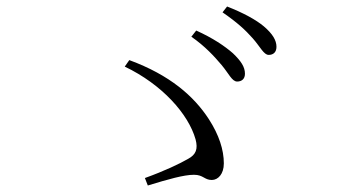

<svg xmlns="http://www.w3.org/2000/svg" viewBox="-20 -728 1040 591"><path d="M662 -528C684 -502 694 -477 710 -477C724 -477 734 -485 734 -501C734 -522 722 -540 697 -564C672 -586 635 -611 584 -634L569 -615C612 -585 640 -554 662 -528ZM758 -610C781 -584 792 -559 807 -559C821 -559 831 -567 831 -584C831 -604 819 -624 792 -647C768 -667 730 -688 679 -708L665 -690C710 -659 735 -636 758 -610ZM426 -180 435 -157C497 -176 546 -190 577 -190C606 -190 609 -174 632 -174C651 -174 669 -192 669 -225C669 -267 654 -313 623 -361C577 -432 503 -497 378 -543L364 -523C479 -468 560 -377 582 -299C590 -269 583 -252 559 -239C533 -224 487 -202 426 -180Z"/></svg>

Font: Noto Serif CJK SC Light
Style: Regular
Weight: 300
Designer: Ryoko NISHIZUKA 西塚涼子 (kana & ideographs); Frank Grießhammer (Latin, Greek & Cyrillic); Wenlong ZHANG 张文龙 (bopomofo); San
Foundry: Adobe
Version: Version 2.001;hotconv 1.1.0;makeotfexe 2.6.0